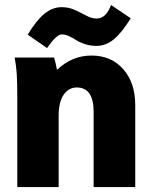

<svg xmlns="http://www.w3.org/2000/svg" viewBox="-20 -755 600 775"><path d="M39.1 -522.9H198.2Q203.6 -506.8 210 -473.1Q271 -530.8 349.1 -530.8Q429.2 -530.8 477.5 -475.8Q525.9 -420.9 525.9 -330.1V0H357.9V-303.2Q357.9 -401.9 290 -401.9Q256.8 -401.9 236.8 -372.3Q216.8 -342.8 216.8 -288.1V0H49.8V-359.9Q49.8 -425.3 47.6 -457.3Q45.4 -489.3 39.1 -522.9ZM169.9 -561 91.8 -615.2Q127.4 -673.8 159.9 -700Q192.4 -726.1 229 -726.1Q257.8 -726.1 282.7 -714.6Q307.6 -703.1 328.9 -691.7Q350.1 -680.2 370.1 -680.2Q408.2 -680.2 428.2 -734.9L507.8 -681.2Q471.2 -622.1 439 -595.9Q406.7 -569.8 370.1 -569.8Q344.2 -569.8 322.3 -577.1Q300.3 -584.5 287.6 -593Q274.9 -601.6 259 -608.9Q243.2 -616.2 229 -616.2Q208.5 -616.2 169.9 -561Z"/></svg>

Font: LT Superior Black
Style: Regular
Weight: 900
Designer: Daniel Lyons
Foundry: LyonsType
Version: Version 2.005